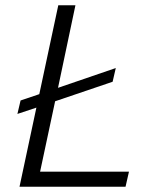

<svg xmlns="http://www.w3.org/2000/svg" viewBox="-20 -708 582 728"><path d="M469 -57H132L189 -324L407 -398L419 -450L200 -375L266 -688H201L129 -351L58 -327L46 -276L118 -300L54 0H456Z"/></svg>

Font: Saira UNSAM Light Italic
Style: Regular
Weight: 300
Italic angle: -12°
Designer: Hector Gatti with collaboration of the Omnibus-Type team
Foundry: Omnibus-Type
Version: Version 0.072;PS 000.072;hotconv 1.0.88;makeotf.lib2.5.64775